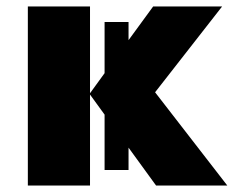

<svg xmlns="http://www.w3.org/2000/svg" viewBox="-20 -573 722 593"><path d="M258 -281 303 -219V-48H377V-117L462 0H682L459 -288L666 -553H453L377 -449V-505H303V-347L258 -285V-553H66V0H258Z"/></svg>

Font: Noto Sans UI Black
Style: Regular
Weight: 900
Designer: Monotype Design Team
Foundry: Monotype Imaging Inc.
Version: Version 1.901